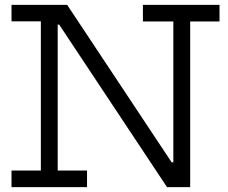

<svg xmlns="http://www.w3.org/2000/svg" viewBox="-20 -772 942 792"><path d="M669 0 170 -752H257L756 0ZM27.5 -684V-752H256.5L255.5 -670.5H218V-68.5H339V0H27.5V-68.5H148.5V-684ZM569.5 -683.5V-752H885.5V-683.5H764.5V0H670L643.5 -102.5H695V-683.5Z"/></svg>

Font: Hepta Slab
Style: Regular
Weight: 400
Designer: Michael LaGattuta
Foundry: Michael LaGattuta
Version: Version 1.100